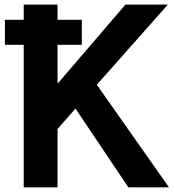

<svg xmlns="http://www.w3.org/2000/svg" viewBox="-20 -806 747 826"><path d="M1 -613.3V-720.7H82V-786.1H227.5V-720.7H332V-613.3H227.5V-449.2H230.5L519.5 -786.1H702.1L396.5 -441.4L707 0H532.2L304.7 -338.9L227.5 -251V0H82V-613.3Z"/></svg>

Font: Gothic A1 ExtraBold
Style: Regular
Weight: 800
Designer: HanYang I&C Co.,Ltd.
Foundry: HanYang I&C Co.,Ltd.
Version: Version 2.50